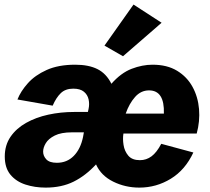

<svg xmlns="http://www.w3.org/2000/svg" viewBox="-20 -832 944 865"><path d="M185.5 13.2Q136.7 13.2 94.7 -0.5Q52.7 -14.2 27.1 -44.9Q1.5 -75.7 1.5 -127Q1.5 -177.7 27.3 -215.6Q53.2 -253.4 97.4 -278.3Q141.6 -303.2 197.5 -315.4Q253.4 -327.6 314 -327.6H376L378.9 -340.8Q383.8 -362.8 379.2 -384Q374.5 -405.3 357.9 -418.9Q341.3 -432.6 310.1 -432.6Q274.9 -432.6 253.9 -412.4Q232.9 -392.1 217.3 -356L58.6 -383.8Q73.2 -420.9 105.5 -457Q137.7 -493.2 190.4 -516.8Q243.2 -540.5 318.4 -540.5Q379.9 -540.5 419.4 -520.5Q459 -500.5 481.9 -454.6Q524.9 -503.4 573 -522Q621.1 -540.5 667.5 -540.5Q732.9 -540.5 777.8 -513.2Q822.8 -485.8 847.4 -440.7Q872.1 -395.5 876.7 -340.6Q881.3 -285.6 866.2 -230.5H536.1Q532.2 -207 536.6 -179Q541 -150.9 558.1 -130.6Q575.2 -110.4 610.4 -110.4Q639.2 -110.4 662.6 -127.7Q686 -145 706.5 -184.1L851.1 -145Q814.5 -66.4 749.3 -26.6Q684.1 13.2 607.9 13.2Q544.4 13.2 490 -13.7Q435.5 -40.5 412.6 -91.3Q365.7 -40.5 311.8 -13.7Q257.8 13.2 185.5 13.2ZM546.4 -320.3H718.3Q721.7 -424.8 651.4 -424.8Q614.7 -424.8 588.4 -395Q562 -365.2 546.4 -320.3ZM236.3 -98.6Q281.7 -98.6 312.3 -129.6Q342.8 -160.6 354 -214.4L357.9 -235.8H304.2Q255.4 -235.8 226.8 -221.4Q198.2 -207 186.3 -187Q174.3 -167 174.3 -148.9Q174.3 -129.4 188.7 -114Q203.1 -98.6 236.3 -98.6ZM534.2 -578.6 450.7 -626.5 581.5 -811.5 708 -729.5Z"/></svg>

Font: Schibsted Grotesk ExtraBold
Style: Italic
Weight: 800
Italic angle: -12°
Designer: Bakken & Baeck AS, Henrik Kongsvoll
Foundry: Schibsted ASA
Version: Version 1.100; ttfautohint (v1.8.4.7-5d5b);gftools[0.9.25]